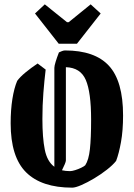

<svg xmlns="http://www.w3.org/2000/svg" viewBox="-20 -852 615 883"><path d="M190 -532Q184 -482 179.5 -425Q175 -368 175 -305Q175 -218 186 -163.5Q197 -109 230 -85V-540Q230 -549 236 -568.5Q242 -588 251 -611Q257 -614 265 -617Q273 -620 279 -620Q416 -620 481 -549.5Q546 -479 546 -321Q546 -252 536.5 -199Q527 -146 514 -112Q499 -93 471.5 -71.5Q444 -50 413 -31.5Q382 -13 354.5 -1Q327 11 312 11Q171 11 100 -59.5Q29 -130 29 -285Q29 -347 37 -397Q45 -447 59 -480Q72 -498 97.5 -519Q123 -540 153 -560ZM283 -114Q283 -109 278 -97Q273 -85 265 -69Q282 -65 302 -65Q311 -65 325.5 -69.5Q340 -74 353.5 -80.5Q367 -87 372 -92Q388 -116 393.5 -166Q399 -216 399 -302Q399 -428 374.5 -484.5Q350 -541 283 -543ZM250 -651 141 -790 186 -832 288 -750H296L397 -832L443 -790L334 -651Z"/></svg>

Font: Grenze Gotisch
Style: Bold
Weight: 700
Designer: Renata Polastri
Foundry: Omnibus-Type
Version: Version 1.001